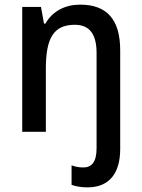

<svg xmlns="http://www.w3.org/2000/svg" viewBox="-20 -662 611 829"><path d="M358 147C456 147 499 81 499 -19V-445C499 -577 442 -642 326 -642C263 -642 207 -615 176 -560H170L157 -632H76V-93H178V-366C178 -495 210 -555 303 -555C367 -555 397 -514 397 -433V-22C397 40 374 61 340 61C321 61 306 58 289 52V136C307 143 331 147 358 147Z"/></svg>

Font: Noto Sans Kannada UI SemiCondensed Medium
Style: Regular
Weight: 500
Width: 4
Designer: Jelle Bosma - Monotype Design Team
Foundry: Monotype Imaging Inc.
Version: Version 2.005